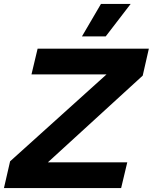

<svg xmlns="http://www.w3.org/2000/svg" viewBox="-40 -950 772 970"><path d="M470 -930H620L494 -766H374ZM150 -704H712L681 -568L202 -130H603L572 0H-20L11 -135L498 -574H119Z"/></svg>

Font: CBA Beacon Sans Extra Bold
Style: Italic
Weight: 800
Italic angle: -13°
Designer: Wei Huang
Foundry: Wei Huang
Version: Version 1.002